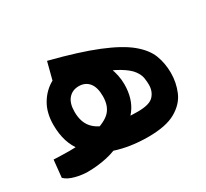

<svg xmlns="http://www.w3.org/2000/svg" viewBox="-99 -585 784 732"><g transform="rotate(-30 293.0 -219.0)"><path d="M99.1 2.9Q75.2 2.9 46.1 -4.4Q17.1 -11.7 1.5 -26.9L9.3 -103Q24.4 -102.5 42.7 -101.8Q61 -101.1 77.6 -101.1Q103 -101.1 126.7 -103.3Q150.4 -105.5 174.3 -110.4Q239.7 -124.5 266.4 -148.4Q293 -172.4 293 -218.3Q293 -257.8 276.6 -277.6Q260.3 -297.4 231.9 -297.4Q203.6 -297.4 186.5 -277.8Q169.4 -258.3 169.4 -220.2Q169.4 -175.8 191.9 -149.7Q214.4 -123.5 261 -112.1Q307.6 -100.6 379.4 -100.6Q430.7 -100.6 448.7 -119.9Q466.8 -139.2 466.8 -168.5Q466.8 -181.6 464.4 -198Q461.9 -214.4 448.5 -232.7Q435.1 -251 402.1 -270.8Q369.1 -290.5 308.8 -310.3Q248.5 -330.1 151.9 -349.1L175.8 -441.4Q300.3 -409.7 377 -378.4Q453.6 -347.2 493.7 -314.2Q533.7 -281.2 547.9 -244.9Q562 -208.5 562 -166Q562 -123 545.7 -84.5Q529.3 -45.9 486.8 -21.5Q444.3 2.9 365.7 2.9Q286.1 2.9 220 -19.3Q153.8 -41.5 114.3 -90.1Q74.7 -138.7 74.7 -217.3Q74.7 -270.5 97.2 -308.1Q119.6 -345.7 156.7 -366Q193.8 -386.2 238.3 -386.2Q289.1 -386.2 322 -360.4Q355 -334.5 370.8 -295.4Q386.7 -256.3 386.7 -217.3Q386.7 -153.3 355.2 -111.8Q323.7 -70.3 268.1 -39.1Q225.6 -15.1 183.3 -6.1Q141.1 2.9 99.1 2.9Z"/></g></svg>

Font: Cascadia Code
Style: Regular
Weight: 400
Designer: Aaron Bell
Foundry: Saja Typeworks
Version: Version 2404.023